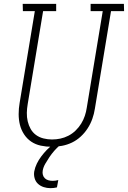

<svg xmlns="http://www.w3.org/2000/svg" viewBox="-20 -755 665 998"><path d="M249 8Q220 8 192 2Q164 -4 142 -19Q120 -34 105 -57Q90 -80 83.5 -106.5Q77 -133 77 -162Q77 -191 82 -220L161 -697H99L98 -735H272V-697H204L124 -214Q120 -191 119.5 -168.5Q119 -146 124 -124.5Q129 -103 139.5 -84.5Q150 -66 167 -53.5Q184 -41 206 -35.5Q228 -30 250 -30Q272 -30 293.5 -34.5Q315 -39 335.5 -49.5Q356 -60 373 -76.5Q390 -93 402 -112.5Q414 -132 421 -153Q428 -174 431 -195L514 -697H451V-735H624L625 -697H557L473 -189Q469 -163 460 -137.5Q451 -112 436 -88.5Q421 -65 400 -45.5Q379 -26 354 -14Q329 -2 302 3Q275 8 249 8ZM242 223Q224 223 207 217.5Q190 212 177.5 200.5Q165 189 160 171.5Q155 154 158 136Q162 115 171.5 95.5Q181 76 194.5 58Q208 40 223.5 24Q239 8 258 -5L261 -8H292L291 0Q275 14 261.5 29.5Q248 45 237 61.5Q226 78 215.5 96Q205 114 202 132Q200 144 203 154.5Q206 165 213.5 172Q221 179 231.5 182Q242 185 254 185Q261 185 268 184Q275 183 283 181L276 219Q268 221 259.5 222Q251 223 242 223Z"/></svg>

Font: Iosevka Etoile Extralight
Style: Italic
Weight: 200
Italic angle: -9°
Designer: Belleve Invis
Foundry: Belleve Invis
Version: Version 22.1.2; ttfautohint (v1.8.4)